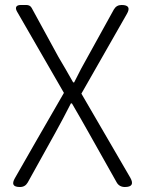

<svg xmlns="http://www.w3.org/2000/svg" viewBox="-20 -749 581 769"><path d="M127 -188 40 -36C26 -12 32 0 60 0C74 0 84 -6 91 -18L202 -218C222 -254 241 -290 264 -335H268C294 -290 315 -254 335 -218L447 -19C454 -6 466 0 480 0C508 0 516 -12 502 -37L306 -374L488 -693C502 -717 495 -729 467 -729C453 -729 443 -723 436 -711L331 -521C312 -488 298 -461 277 -419H273C249 -461 234 -488 214 -521L107 -717C103 -725 95 -729 86 -729H66H63C45 -729 39 -719 48 -703L236 -377Z"/></svg>

Font: GenSenRounded2 TW L
Style: Regular
Weight: 300
Version: Version 2.100;PS 2.1;hotconv 16.6.51;makeotf.lib2.5.65220 DE